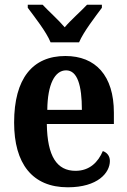

<svg xmlns="http://www.w3.org/2000/svg" viewBox="-20 -786 541 816"><path d="M195 -606H316C335 -651 385 -715 413 -753V-766H350C326 -740 281 -701 255 -670C229 -701 185 -740 161 -766H98V-753C126 -715 177 -651 195 -606ZM268 10C396 10 447 -52 447 -102C447 -124 434 -138 417 -144C397 -97 361 -60 301 -60C222 -60 181 -121 179 -259H464V-307C464 -465 386 -548 258 -548C119 -548 40 -453 40 -265C40 -91 117 10 268 10ZM328 -319H181C182 -428 213 -487 261 -487C309 -487 328 -423 328 -319Z"/></svg>

Font: Noto Serif Ethiopic Condensed
Style: Bold
Weight: 700
Width: 3
Designer: Monotype Design Team
Foundry: Monotype Imaging Inc.
Version: Version 2.102